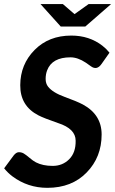

<svg xmlns="http://www.w3.org/2000/svg" viewBox="-25 -903 559 931"><path d="M316.9 -625Q227.5 -625 203.6 -562Q196.3 -543 196.3 -520.5Q196.3 -498 208 -482.9Q230.5 -454.1 288.6 -433.1Q346.7 -412.1 376.5 -396.5Q467.8 -347.2 467.8 -251Q467.8 -141.1 395.5 -66.9Q323.2 7.8 204.6 7.8Q109.9 7.8 35.2 -47.9Q12.2 -65.4 -4.9 -86.9L41 -148.9Q53.7 -165 66.4 -165Q79.6 -165 90.3 -158.7Q101.1 -152.3 118.2 -137.7Q135.3 -123 149.4 -115.7Q182.6 -98.6 230.5 -98.6Q278.3 -98.6 310.5 -130.9Q342.8 -163.1 341.8 -220.7Q341.8 -278.8 256.8 -306.2Q187.5 -330.1 161.1 -343.8Q72.3 -389.6 73.2 -490.2Q73.7 -590.8 142.6 -660.6Q211.4 -730.5 320.8 -730.5Q408.2 -730.5 471.7 -681.2Q491.2 -666 505.9 -647.5L467.3 -592.8Q444.8 -560.5 416 -581.5Q405.3 -589.4 391.1 -599.1Q352.1 -625 316.9 -625ZM171.4 -883.3H279.8L336.4 -834.5L404.8 -883.3H513.7L388.7 -774.4H269.5Z"/></svg>

Font: Lato-BoldItalic
Style: Bold Italic
Weight: 700
Italic angle: -7°
Designer: Lukasz Dziedzic
Foundry: tyPoland Lukasz Dziedzic
Version: Version 1.104; Western+Polish opensource